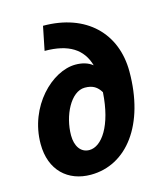

<svg xmlns="http://www.w3.org/2000/svg" viewBox="-109 -793 761 887"><g transform="rotate(-15 272.0 -349.0)"><path d="M174 -187C174 -281 225 -384 292 -384C330 -384 351 -370 368 -342C358 -184 298 -100 239 -100C197 -100 174 -137 174 -187ZM216 12C388 12 511 -149 511 -403C511 -586 386 -710 180 -710L157 -596C272 -596 336 -554 359 -473C338 -490 310 -498 278 -498C166 -498 28 -365 28 -185C28 -58 108 12 216 12Z"/></g></svg>

Font: Source Sans Pro
Style: Bold Italic
Weight: 700
Italic angle: -11°
Designer: Paul D. Hunt
Foundry: Adobe Systems Incorporated
Version: Version 3.006;hotconv 1.0.111;makeotfexe 2.5.65597